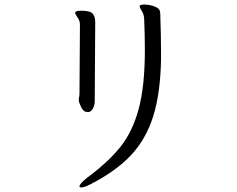

<svg xmlns="http://www.w3.org/2000/svg" viewBox="-20 -746 1040 843"><path d="M326 -304V-308Q326 -314 327.5 -321Q329 -328 329 -334L331 -639Q331 -654 320.5 -669.5Q310 -685 310 -689V-691Q313 -699 335 -699Q376 -699 387 -686Q398 -673 398 -651V-633L396 -302Q396 -285 388.5 -270.5Q381 -256 369 -254H364Q348 -254 338.5 -271.5Q329 -289 326 -304ZM363 34Q456 -35 509 -101.5Q562 -168 589 -268Q616 -368 616 -525Q616 -594 613 -663Q612 -683 602.5 -698Q593 -713 593 -717V-719Q594 -726 613 -726Q634 -726 655 -719Q674 -712 679 -704Q684 -696 684 -679V-671Q687 -593 687 -513V-482Q684 -335 652.5 -235Q621 -135 555.5 -65Q490 5 379 62Q351 77 337 77Q329 77 329 72Q329 61 363 34Z"/></svg>

Font: Iansui 0.93
Style: Regular
Weight: 400
Designer: But Ko / Fontworks Inc.
Foundry: zi-hi.com / Fontworks Inc.
Version: Version 0.931